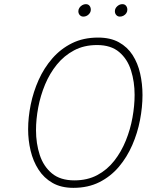

<svg xmlns="http://www.w3.org/2000/svg" viewBox="-20 -893 736 925"><path d="M333.5 12Q274.5 12 233 -11.8Q191.5 -35.5 165.5 -76Q139.5 -116.5 127.5 -166.8Q115.5 -217 115.5 -270Q115.5 -327.5 128 -389Q140.5 -450.5 166.2 -508Q192 -565.5 232 -611.5Q272 -657.5 326.8 -684.8Q381.5 -712 452.5 -712Q512 -712 553 -689.2Q594 -666.5 619 -627.5Q644 -588.5 655.2 -538.8Q666.5 -489 666.5 -435Q666.5 -377 654.5 -314.5Q642.5 -252 617.2 -194Q592 -136 552.8 -89.5Q513.5 -43 459 -15.5Q404.5 12 333.5 12ZM338.5 -24Q401 -24 448.8 -49.5Q496.5 -75 530.5 -118.5Q564.5 -162 586.2 -215.8Q608 -269.5 618.2 -326.5Q628.5 -383.5 628.5 -436Q628.5 -499 611.2 -553.8Q594 -608.5 554.2 -642.2Q514.5 -676 447.5 -676Q385 -676 337 -650.5Q289 -625 254.2 -582.2Q219.5 -539.5 197.2 -486Q175 -432.5 164.2 -375.5Q153.5 -318.5 153.5 -266Q153.5 -201.5 171.5 -146.5Q189.5 -91.5 230 -57.8Q270.5 -24 338.5 -24ZM557.5 -813Q547 -813 540.2 -820.5Q533.5 -828 533.5 -839Q533.5 -852.5 544.8 -862.8Q556 -873 569.5 -873Q581 -873 587.2 -865.2Q593.5 -857.5 593.5 -846Q593.5 -837 588.5 -829.5Q583.5 -822 575.2 -817.5Q567 -813 557.5 -813ZM381.5 -813Q371 -813 364.2 -820.5Q357.5 -828 357.5 -839Q357.5 -848 362.8 -855.8Q368 -863.5 376.2 -868.2Q384.5 -873 393.5 -873Q405 -873 411.2 -865.2Q417.5 -857.5 417.5 -846Q417.5 -833.5 406.8 -823.2Q396 -813 381.5 -813Z"/></svg>

Font: Overpass Thin
Style: Italic
Weight: 250
Italic angle: -10°
Designer: Delve Withrington, Dave Bailey, Thomas Jockin
Foundry: Delve Fonts LLC
Version: Version 4.000